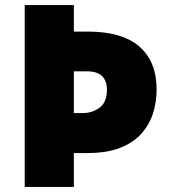

<svg xmlns="http://www.w3.org/2000/svg" viewBox="-20 -734 667 754"><path d="M595 -383Q595 -334 581 -289.5Q567 -245 535.5 -209.5Q504 -174 452 -153.5Q400 -133 324 -133H270V0H77V-714H270V-610H324Q460 -610 527.5 -551Q595 -492 595 -383ZM305 -290Q343 -290 371.5 -311.5Q400 -333 400 -382Q400 -416 381 -435Q362 -454 320 -454H270V-290Z"/></svg>

Font: Noto Sans Arabic Blk
Style: Regular
Weight: 900
Designer: Monotype Design Team, Nadine Chahine, Nizar Qandah and Khaled Hosny
Foundry: Monotype Imaging Inc.
Version: Version 2.012; ttfautohint (v1.8.4.7-5d5b)